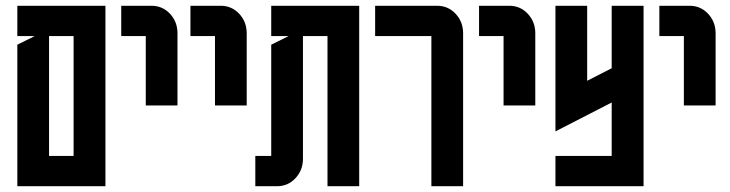

<svg xmlns="http://www.w3.org/2000/svg" viewBox="-20 -645 2528 665"><path d="M345.2 -625V0H40V-490.2L100.1 -520H40V-625ZM234.9 -105V-520H149.9V-105Z M484.9 -279.8V-520H399.9V-625H504.9Q542.5 -625 568.4 -597.7Q594.7 -569.8 594.7 -529.8V-279.8Z M724.6 -279.8V-520H639.6V-625H744.6Q782.2 -625 808.1 -597.7Q834.5 -569.8 834.5 -529.8V-279.8Z M919.4 -490.2 979.5 -520H919.4V-625H1224.1V0H1114.3V-520H1029.3V-95.2Q1029.3 -55.2 1002.9 -27.3Q977.1 0 939.5 0H864.3V-105H919.4Z M1474.1 0V-520H1279.3V-625H1494.1Q1531.7 -625 1557.6 -597.7Q1584 -569.8 1584 -529.8V0Z M1724.1 -279.8V-520H1639.2V-625H1744.1Q1781.7 -625 1807.6 -597.7Q1834 -569.8 1834 -529.8V-279.8Z M2209 0H1903.8V-105H2098.6V-290L1903.8 -189.9V-625H2013.7V-365.2L2098.6 -408.7V-625H2209Z M2348.6 -279.8V-520H2263.7V-625H2368.7Q2406.2 -625 2432.1 -597.7Q2458.5 -569.8 2458.5 -529.8V-279.8Z"/></svg>

Font: Horta
Style: Regular
Weight: 600
Width: 3
Version: Version 0.11